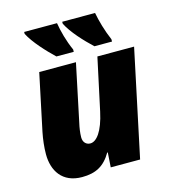

<svg xmlns="http://www.w3.org/2000/svg" viewBox="-114 -858 851 960"><g transform="rotate(-15 311.0 -378.0)"><path d="M421 -606H512V-618C490 -669 475 -723 467 -766H297V-756C321 -707 377 -647 421 -606ZM224 -606H314V-618C291 -669 277 -723 270 -766H100V-756C125 -707 181 -647 224 -606ZM193 10C263 10 309 -14 345 -76H348L343 0H495L612 -553H422L364 -283C343 -185 308 -142 276 -142C256 -142 239 -156 239 -183C239 -207 244 -236 248 -253L311 -553H121L59 -259C52 -224 47 -184 47 -147C47 -62 90 10 193 10Z"/></g></svg>

Font: Noto Sans UI Black
Style: Italic
Weight: 900
Italic angle: -372°
Designer: Monotype Design Team
Foundry: Monotype Imaging Inc.
Version: Version 1.901